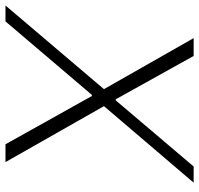

<svg xmlns="http://www.w3.org/2000/svg" viewBox="-65 -693 726 700"><g transform="rotate(90 298.0 -343.0)"><path d="M335 -359 614 -686H555L314 -402H310L152 -686H87L273 -359L-32 0H26L294 -315H298L474 0H539Z"/></g></svg>

Font: Chivo Light
Style: Italic
Weight: 300
Italic angle: -8°
Designer: Hector Gatti
Foundry: Omnibus-Type
Version: Version 1.003;PS 001.003;hotconv 1.0.70;makeotf.lib2.5.58329